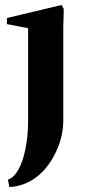

<svg xmlns="http://www.w3.org/2000/svg" viewBox="-20 -536 361 773"><path d="M93.2 -53V-430.6L101.6 -420.8L7.8 -439V-463.4L228 -516L236.8 -499.8L234.8 -430.4V-51.8Q234.8 20.4 199 88.4Q163.2 156.4 107.8 189.8Q88.8 201.6 63.2 209.2Q37.6 216.8 17.8 216.8L11.8 187.2Q35.4 180.2 54 147Q72.6 113.8 82.9 61.6Q93.2 9.4 93.2 -53Z"/></svg>

Font: Wittgenstein
Style: Regular
Weight: 400
Designer: Jörg Drees
Foundry: Jörg Drees
Version: Version 1.003;Glyphs 3.1.2 (3151)